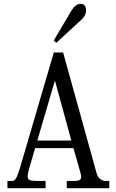

<svg xmlns="http://www.w3.org/2000/svg" viewBox="-20 -987 606 1007"><path d="M402.8 -966.8Q431.2 -966.8 431.2 -931.2Q431.2 -903.8 402.8 -879.9L274.9 -762.2L262.2 -774.9L354 -930.2Q376.5 -966.8 402.8 -966.8ZM175.8 -250H354L268.1 -564.9ZM374 -38.1Q405.8 -38.1 405.8 -59.1Q405.8 -67.4 401.9 -81.1L365.2 -210H164.1L134.8 -109.9Q125 -74.7 125 -62Q125 -47.4 135.5 -42.7Q146 -38.1 172.9 -38.1H219.2V0H19V-38.1H45.9Q55.7 -38.1 64 -51.8Q72.3 -65.4 85 -106.9L262.2 -711.9H311L486.8 -78.1Q493.2 -56.2 506.8 -47.1Q520.5 -38.1 533.2 -38.1H553.2V0H330.1V-38.1Z"/></svg>

Font: New Heterodox Mono
Style: Book
Weight: 400
Designer: Hao Chi Kiang <hello@hckiang.com>, Alexey Kryukov <alexios@thessalonica.org.ru>
Version: Version 0.0.3